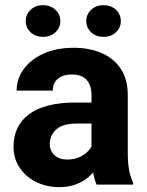

<svg xmlns="http://www.w3.org/2000/svg" viewBox="-20 -726 577 755"><path d="M339.8 -353Q339.8 -389.6 321 -411.4Q302.2 -433.1 262.2 -433.1Q239.3 -433.1 222.4 -425.5Q205.6 -418 196.5 -403.8Q187.5 -389.6 187.5 -369.6H45.4Q45.4 -416 73 -454.1Q100.6 -492.2 151.1 -515.1Q201.7 -538.1 270 -538.1Q331.1 -538.1 379.2 -517.6Q427.2 -497.1 454.8 -455.6Q482.4 -414.1 482.4 -352.1V-128.9Q482.4 -84 487.8 -56.4Q493.2 -28.8 503.4 -8.3V0H359.9Q350.1 -22 345 -54.9Q339.8 -87.9 339.8 -121.6ZM358.4 -240.2H282.7Q226.6 -240.2 201.2 -217Q175.8 -193.8 175.8 -159.2Q175.8 -133.3 194.1 -116Q212.4 -98.6 244.1 -98.6Q275.4 -98.6 298.6 -111.1Q321.8 -123.5 334.5 -141.4Q347.2 -159.2 346.7 -174.3L384.8 -112.8Q377.9 -92.8 364.5 -71.5Q351.1 -50.3 330.6 -32Q310.1 -13.7 281 -2Q252 9.8 213.4 9.8Q162.6 9.8 121.8 -10.5Q81.1 -30.8 57.1 -66.7Q33.2 -102.5 33.2 -148.9Q33.2 -231.9 95 -277.3Q156.7 -322.8 277.3 -322.8H358.4ZM387.2 -581.1Q357.4 -581.1 338.4 -599.1Q319.3 -617.2 319.3 -643.1Q319.3 -669.4 338.4 -687.5Q357.4 -705.6 387.2 -705.6Q417 -705.6 436 -687.5Q455.1 -669.4 455.1 -643.1Q455.1 -617.2 436 -599.1Q417 -581.1 387.2 -581.1ZM148.9 -581.1Q119.6 -581.1 100.3 -599.1Q81.1 -617.2 81.1 -643.1Q81.1 -669.4 100.3 -687.5Q119.6 -705.6 148.9 -705.6Q178.7 -705.6 198 -687.5Q217.3 -669.4 217.3 -643.1Q217.3 -617.2 198 -599.1Q178.7 -581.1 148.9 -581.1Z"/></svg>

Font: Heebo
Style: Bold
Weight: 700
Designer: Oded Ezer
Foundry: Ezer Type House
Version: Version 3.100